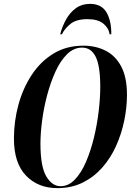

<svg xmlns="http://www.w3.org/2000/svg" viewBox="-20 -961 689 992"><path d="M276 11Q177 11 114.5 -53.5Q52 -118 52 -245Q52 -334 75 -419Q98 -504 143.5 -573.5Q189 -643 256 -684Q323 -725 411 -725Q474 -725 525 -699.5Q576 -674 606 -618Q636 -562 636 -471Q636 -406 622 -338Q608 -270 580 -207.5Q552 -145 509 -96Q466 -47 408 -18Q350 11 276 11ZM293 1Q334 1 367 -33.5Q400 -68 424.5 -125Q449 -182 465.5 -250.5Q482 -319 490 -387.5Q498 -456 498 -512Q498 -620 474.5 -667.5Q451 -715 404 -715Q361 -715 326.5 -681Q292 -647 266.5 -591Q241 -535 223.5 -469Q206 -403 197.5 -337.5Q189 -272 189 -219Q189 -101 219 -50Q249 1 293 1ZM291 -784Q302 -826 322 -861.5Q342 -897 372.5 -919Q403 -941 445 -941Q505 -941 530.5 -896.5Q556 -852 555 -784H546Q542 -816 514 -839Q486 -862 432 -862Q374 -862 344 -837.5Q314 -813 300 -784Z"/></svg>

Font: Noto Serif Display ExtraCondensed
Style: Bold Italic
Weight: 700
Width: 2
Italic angle: -12°
Designer: Monotype Design Team
Foundry: Monotype Imaging Inc.
Version: Version 2.009